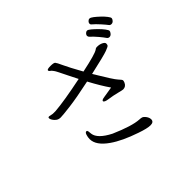

<svg xmlns="http://www.w3.org/2000/svg" viewBox="-178 -1055 1357 1357"><g transform="rotate(-45 500.0 -376.5)"><path d="M834 -758Q858 -738 885 -707.5Q912 -677 918.5 -667.5Q925 -658 937.5 -658Q950 -658 959 -668.5Q968 -679 968 -687Q968 -695 954.5 -712.5Q941 -730 921 -749Q901 -768 883 -782Q865 -796 855 -796Q845 -796 837 -787.5Q829 -779 829 -770.5Q829 -762 834 -758ZM388 -745V-743Q388 -736 396 -731Q404 -726 407.5 -721Q411 -716 416 -710Q421 -704 433 -680Q445 -656 463.5 -618.5Q482 -581 499 -548Q314 -510 224 -503H196L164 -509L159 -508Q154 -507 154 -499Q154 -491 162 -478Q170 -465 183.5 -455Q197 -445 217 -445Q237 -445 314.5 -454.5Q392 -464 528 -493Q576 -403 618 -343L538 -330Q509 -326 509 -316Q509 -303 549 -297.5Q589 -292 625.5 -282.5Q662 -273 669 -273Q698 -273 710 -302Q714 -312 714 -319Q714 -326 693 -348Q672 -370 591 -506Q743 -540 774.5 -552Q806 -564 810 -570Q814 -576 814 -587Q814 -598 795.5 -607.5Q777 -617 753 -617H746Q738 -616 731 -610Q708 -592 560 -561Q508 -654 489 -696Q470 -738 462.5 -746Q455 -754 422.5 -754Q390 -754 388 -745ZM763 -706Q787 -684 810.5 -656Q834 -628 842 -615.5Q850 -603 862.5 -603Q875 -603 884.5 -614.5Q894 -626 894 -634Q894 -642 880 -660.5Q866 -679 846 -699Q826 -719 808.5 -733.5Q791 -748 782 -748Q773 -748 764.5 -739.5Q756 -731 756 -721.5Q756 -712 763 -706ZM660 19V16Q660 -1 647 -18.5Q634 -36 622 -39Q610 -42 599 -42Q530 -46 395 -105Q295 -156 288 -212Q287 -225 285.5 -236Q284 -247 277 -248H275Q265 -248 259 -229.5Q253 -211 253 -192Q253 -129 338 -70Q408 -21 529 20Q595 43 626.5 43Q658 43 660 19Z"/></g></svg>

Font: LXGW WenKai Mono TC
Style: Regular
Weight: 400
Designer: LXGW / Fontworks Inc.
Foundry: LXGW / Fontworks Inc.
Version: Version 1.330